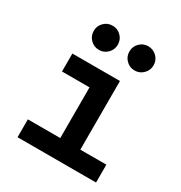

<svg xmlns="http://www.w3.org/2000/svg" viewBox="-175 -871 936 995"><g transform="rotate(30 293.0 -373.5)"><path d="M73.2 0V-106.9H267.1V-410.2H102.5V-517.6H387.2V-106.9H543V0ZM424.8 -602.5Q395 -602.5 374 -623.8Q353 -645 353 -674.8Q353 -705.1 374 -726.1Q395 -747.1 424.8 -747.1Q455.1 -747.1 476.3 -726.1Q497.6 -705.1 497.6 -674.8Q497.6 -645 476.3 -623.8Q455.1 -602.5 424.8 -602.5ZM211.9 -602.5Q181.6 -602.5 160.6 -623.8Q139.6 -645 139.6 -674.8Q139.6 -705.1 160.6 -726.1Q181.6 -747.1 211.9 -747.1Q241.7 -747.1 262.7 -726.1Q283.7 -705.1 283.7 -674.8Q283.7 -645 262.7 -623.8Q241.7 -602.5 211.9 -602.5Z"/></g></svg>

Font: Caskaydia Cove SemiBold
Style: Regular
Weight: 600
Monospace: yes
Designer: Aaron Bell
Foundry: Saja Typeworks
Version: Version 4.300; ttfautohint (v1.8.3)